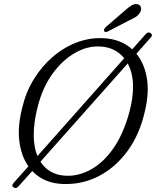

<svg xmlns="http://www.w3.org/2000/svg" viewBox="-20 -902 776 956"><path d="M48 31Q34.5 23.5 48.5 8L121.5 -74Q85.5 -124.5 76.2 -199.8Q67 -275 91.5 -369Q109.5 -444.5 148.8 -508.2Q188 -572 242 -618.5Q296 -665 359.8 -689.8Q423.5 -714.5 491 -712Q580 -709 638.5 -656.5L705 -731.5Q718 -746 730 -737Q743 -728.5 729.5 -714L659 -634.5Q699 -586.5 711.2 -512.8Q723.5 -439 701 -346.5Q675.5 -233.5 615.8 -151.2Q556 -69 472.5 -25.5Q389 18 292 14Q198.5 10.5 140.5 -50.5L72.5 25.5Q60 40 48 31ZM148 -226Q148.5 -168 166.5 -125L598.5 -612Q554 -667 478.5 -670.5Q415 -674 352.8 -638.2Q290.5 -602.5 241.5 -534.8Q192.5 -467 168.5 -374Q157.5 -331.5 152.5 -294.5Q147.5 -257.5 148 -226ZM307 -27Q371 -24 432.8 -58Q494.5 -92 544.2 -163Q594 -234 623.5 -341.5Q633.5 -378 638 -410.5Q642.5 -443 642.5 -471.5Q642 -538 616 -586L181.5 -97Q224 -31 307 -27ZM598.5 -846.5Q619.5 -866 635.8 -875.5Q652 -885 666.5 -880.5Q679 -876.5 681.8 -864.5Q684.5 -852.5 677.5 -840Q669.5 -826.5 656.8 -818.2Q644 -810 625 -801.5L516 -745Q503 -739 498.5 -747.5Q496 -752 499.2 -757.5Q502.5 -763 507.5 -768Z"/></svg>

Font: Fraunces 72pt S100 Light
Style: Italic
Weight: 300
Italic angle: -16°
Version: Version 1.000; ttfautohint (v1.8.3)